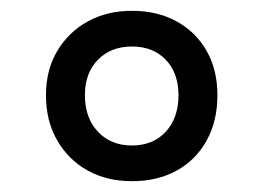

<svg xmlns="http://www.w3.org/2000/svg" viewBox="-20 -1021 488 355"><path d="M224 -686Q178 -686 142.5 -705.5Q107 -725 86 -761Q65 -797 65 -845Q65 -892 86 -927Q107 -962 142.5 -981.5Q178 -1001 224 -1001Q271 -1001 306.5 -981.5Q342 -962 362 -927Q382 -892 382 -845Q382 -797 362 -761Q342 -725 306.5 -705.5Q271 -686 224 -686ZM224 -752Q263 -752 286.5 -777.5Q310 -803 310 -845Q310 -886 286.5 -910.5Q263 -935 224 -935Q185 -935 161 -910.5Q137 -886 137 -845Q137 -803 161 -777.5Q185 -752 224 -752Z"/></svg>

Font: Playwrite PL
Style: Regular
Weight: 400
Designer: Veronika Burian, José Scaglione
Foundry: TypeTogether
Version: Version 1.002